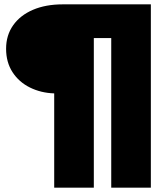

<svg xmlns="http://www.w3.org/2000/svg" viewBox="-20 -762 770 882"><path d="M229 100V-333Q168 -335 117.5 -360Q67 -385 37.5 -430.5Q8 -476 8 -538Q8 -600 40.5 -646Q73 -692 131.5 -717Q190 -742 268 -742H673V100H491V-587H411V100Z"/></svg>

Font: Montserrat Thin Black
Style: Regular
Weight: 900
Version: Version 9.000